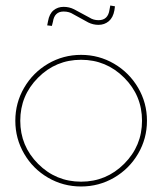

<svg xmlns="http://www.w3.org/2000/svg" viewBox="-20 -674 593 703"><path d="M307.1 -609.9Q321.8 -600.1 340.8 -600.1Q375.5 -600.1 380.9 -638.2L383.8 -653.8L400.9 -650.9L398.9 -636.2Q394 -609.4 378.2 -596.2Q362.3 -583 340.8 -583Q320.8 -583 303.2 -591.8L248 -622.1Q233.4 -631.8 212.9 -631.8Q179.2 -631.8 173.8 -594.2L169.9 -579.1L152.8 -581.1L155.8 -596.2Q160.6 -623.5 176 -636.2Q191.4 -648.9 212.9 -648.9Q233.4 -648.9 251 -640.1ZM119.4 -389.6Q54.2 -324.2 54.2 -231.9Q54.2 -139.6 119.4 -74.2Q184.6 -8.8 276.9 -8.8Q369.1 -8.8 434.6 -74.2Q500 -139.6 500 -231.9Q500 -324.2 434.6 -389.6Q369.1 -455.1 276.9 -455.1Q184.6 -455.1 119.4 -389.6ZM156 -440.7Q211.4 -473.1 276.9 -473.1Q342.3 -473.1 397.7 -440.7Q453.1 -408.2 485.6 -352.8Q518.1 -297.4 518.1 -231.9Q518.1 -166.5 485.6 -111.1Q453.1 -55.7 397.7 -23.4Q342.3 8.8 276.9 8.8Q211.4 8.8 156 -23.4Q100.6 -55.7 68.4 -111.1Q36.1 -166.5 36.1 -231.9Q36.1 -297.4 68.4 -352.8Q100.6 -408.2 156 -440.7Z"/></svg>

Font: Rawengulk
Style: Light
Weight: 300
Version: Version 0.92